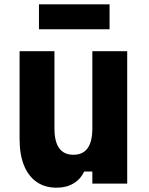

<svg xmlns="http://www.w3.org/2000/svg" viewBox="-20 -853 690 892"><path d="M571 -615V0H409V-56H371Q354 -20 321 -0.5Q288 19 243 19Q189 19 150.5 -7.5Q112 -34 91.5 -84.5Q71 -135 71 -207V-615H233V-256Q233 -195 255 -164.5Q277 -134 321 -134Q365 -134 387 -164.5Q409 -195 409 -256V-615ZM161 -717V-833H489V-717Z"/></svg>

Font: Martian Mono SemiCondensed
Style: Bold
Weight: 700
Width: 4
Designer: Roman Shamin
Foundry: Evil Martians
Version: Version 1.000